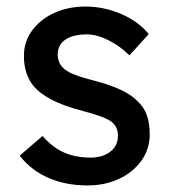

<svg xmlns="http://www.w3.org/2000/svg" viewBox="-20 -556 519 586"><path d="M247 10Q181 10 128 -13Q75 -36 40 -81L110 -141Q140 -106 175.5 -90.5Q211 -75 256 -75Q293 -75 316.5 -93Q340 -111 340 -142Q340 -168 321 -184Q302 -199 234 -217Q176 -232 139 -251Q102 -270 82 -294Q53 -330 53 -385Q53 -429 78 -463Q103 -497 145.5 -516.5Q188 -536 241 -536Q297 -536 349.5 -513.5Q402 -491 434 -452L375 -387Q346 -416 310.5 -433.5Q275 -451 246 -451Q203 -451 179.5 -435Q156 -419 156 -388Q157 -361 178 -344Q199 -327 267 -310Q317 -297 349.5 -281.5Q382 -266 401 -246Q421 -227 429 -202Q437 -177 437 -146Q437 -101 411.5 -65.5Q386 -30 343 -10Q300 10 247 10Z"/></svg>

Font: Readex Pro
Style: Regular
Weight: 400
Designer: Bonnie Shaver-Troup, Thomas Jockin
Foundry: Lexend
Version: Version 1.204; ttfautohint (v1.8.4.7-5d5b)